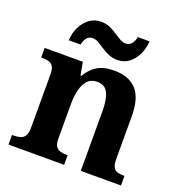

<svg xmlns="http://www.w3.org/2000/svg" viewBox="-136 -881 939 997"><g transform="rotate(20 333.5 -382.0)"><path d="M19.9 0V-53H25.6Q48.6 -53 65 -57.7Q81.5 -62.4 90.8 -77.4Q100 -92.3 100 -122.1V-417.9Q100 -446.1 91.3 -460.1Q82.7 -474 67 -478.5Q51.3 -483 29.3 -483H24.9V-536H235.6L248.6 -464.9H253.6Q277.6 -506.4 313 -527.6Q348.3 -548.9 406.7 -548.9Q486.3 -548.9 528.8 -503.3Q571.2 -457.6 571.2 -355.8V-123.9Q571.2 -93.4 578.4 -78.2Q585.6 -63 600.3 -58Q614.9 -53 636.9 -53H641.4V0H419.2V-328.8Q419.2 -393.2 402.5 -428.6Q385.9 -464 341.7 -464Q308.3 -464 288.8 -442.4Q269.2 -420.8 260.9 -385.5Q252.6 -350.2 252.6 -309V-118.3Q252.6 -90.4 261 -76.5Q269.4 -62.6 285.1 -57.8Q300.7 -53 322.7 -53H327.2V0ZM400 -606Q373 -606 351 -615.5Q329 -625 310.5 -637.5Q292 -650 275.5 -659.5Q259 -669 243 -669Q220.5 -669 208.8 -652.5Q197 -636 194 -616H128.7Q130.7 -656.9 147.1 -690.3Q163.6 -723.8 191.3 -744Q219 -764.2 255 -764.2Q282 -764.2 303.5 -754.7Q325 -745.2 343.5 -732.7Q362 -720.2 378.5 -710.7Q395 -701.2 411 -701.2Q432.5 -701.2 444.7 -717.7Q457 -734.2 460 -754.2H524.7Q522.7 -713.7 506.3 -680.1Q489.9 -646.4 462.9 -626.2Q436 -606 400 -606Z"/></g></svg>

Font: Noto Serif Malayalam
Style: Regular
Weight: 400
Designer: Indian type Foundry, Jelle Bosma, Monotype Design Team
Foundry: Monotype Imaging Inc.
Version: Version 2.103